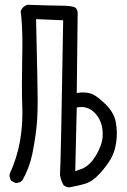

<svg xmlns="http://www.w3.org/2000/svg" viewBox="-20 -802 540 816"><path d="M96.7 -781.7Q75.7 -774.9 67.9 -754.9Q75.2 -697.8 75.2 -610.8Q75.2 -584.5 74.2 -538.1Q73.2 -491.7 73.2 -440.9Q73.2 -390.1 74.2 -363.8Q75.2 -337.4 75.2 -322.8Q75.2 -260.3 64.9 -201.7Q52.2 -130.4 21 -62.5Q20.5 -60.5 20.5 -58.6Q20.5 -43.9 28.3 -33.2L44.9 -24.9Q46.4 -24.4 48.3 -24.4Q63 -24.4 74.2 -34.2Q104.5 -86.4 117.2 -147Q133.3 -226.6 137.7 -290Q140.1 -327.1 140.1 -374Q140.1 -433.6 133.3 -720.7L248.5 -715.8Q238.8 -109.4 234.9 -58.6Q238.8 -34.2 250.5 -14.6Q260.3 -7.3 272.5 -5.4Q306.6 -11.2 339.8 -20.5Q372.1 -29.8 402.3 -62.5Q432.6 -95.2 450.7 -126.5Q468.8 -157.7 474.1 -199.2Q476.6 -217.3 476.6 -238Q476.6 -258.8 472.2 -282.7Q464.8 -323.7 427.7 -359.9Q389.6 -397 366.2 -404.3Q350.1 -409.2 332.5 -409.2Q323.7 -409.2 314.5 -407.7L306.2 -406.7L310.1 -747.6Q308.6 -768.1 293.9 -772.5Q275.4 -777.8 242.7 -777.8Q210 -777.8 96.7 -781.7ZM312.5 -346.2Q319.3 -347.2 328.6 -347.2Q337.9 -347.2 348.6 -343.8Q366.7 -338.4 381.8 -323.2Q416.5 -288.1 416.5 -231.4Q416.5 -206.1 408.2 -184.1Q390.1 -135.7 362.3 -107.9Q350.1 -95.7 335.9 -87.9L299.8 -74.2L306.2 -345.2Z"/></svg>

Font: Bakudai
Style: ExtraLight
Weight: 200
Version: Version 1.48